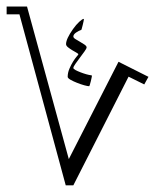

<svg xmlns="http://www.w3.org/2000/svg" viewBox="-20 -510 483 579"><path d="M415 -255.4 367.7 -278.8 201.2 48.8H178.2L38.6 -466.8H0V-490.2H61.5L187.5 -30.3L337.4 -323.7L427.7 -278.3ZM257.3 -281.7Q257.3 -280.8 256.3 -275.9Q255.4 -271 253.9 -265.1Q252.4 -259.3 251 -254.6Q249.5 -250 249 -250Q244.6 -250 233.9 -252.9Q223.1 -255.9 212.2 -260.3Q201.2 -264.6 192.6 -269.5Q184.1 -274.4 184.1 -278.3Q184.1 -290.5 189.2 -302.5Q194.3 -314.5 200.2 -324Q206.1 -333.5 211.2 -339.4Q216.3 -345.2 216.3 -346.2Q216.3 -348.1 210.4 -351.3Q204.6 -354.5 197.8 -358.6Q190.9 -362.8 185.1 -367.4Q179.2 -372.1 179.2 -377Q179.2 -392.6 200.2 -422.4Q209.5 -435.5 219 -444.3Q228.5 -453.1 232.4 -453.1Q232.9 -453.1 232.9 -451.2Q232.9 -450.2 231.9 -445.3Q231 -440.4 229.5 -434.8Q228 -429.2 226.8 -424.6Q225.6 -419.9 225.1 -419.9Q217.8 -417.5 209.5 -411.9Q201.2 -406.2 201.2 -399.9Q201.2 -396 207.5 -392.1Q213.9 -388.2 221.2 -384Q228.5 -379.9 234.9 -375.5Q241.2 -371.1 241.2 -367.2Q241.2 -363.8 234.9 -355Q228.5 -346.2 221.2 -336.4Q213.9 -326.7 207.5 -317.6Q201.2 -308.6 201.2 -305.2Q201.2 -302.2 207.5 -298.8Q213.9 -295.4 222.7 -292Q231.4 -288.6 240.2 -286.1Q249 -283.7 253.4 -283.2Q257.3 -282.7 257.3 -281.7Z"/></svg>

Font: Scheherazade Rohingya
Style: Regular
Weight: 400
Designer: SIL International
Foundry: SIL International
Version: Version 2.000 (build 440/429)